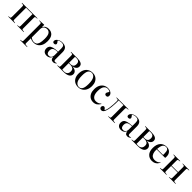

<svg xmlns="http://www.w3.org/2000/svg" viewBox="634 -2679 5047 5047"><g transform="rotate(45 3157.0 -155.5)"><path d="M50 0V-12L98 -18Q114 -20 119 -30Q124 -40 124 -66V-447Q124 -473 119 -483Q114 -493 98 -495L50 -501V-513H626V-501L579 -496Q560 -494 554 -486Q548 -478 548 -455V-58Q548 -36 554 -27.5Q560 -19 579 -17L626 -12V0H381V-11L425 -16Q444 -18 449.5 -27Q455 -36 455 -58V-497H217V-62Q217 -39 222 -30Q227 -21 242 -19L295 -11V0Z M708 216V204L755 198Q770 196 776 188Q782 180 782 152V-433Q782 -471 775.5 -482.5Q769 -494 747 -495L698 -499L699 -509L868 -518L873 -513V-433H875Q902 -485 943 -506Q984 -527 1033 -527Q1131 -527 1186 -464.5Q1241 -402 1241 -271Q1241 -186 1213 -122Q1185 -58 1131 -22Q1077 14 997 14Q968 14 933 5Q898 -4 875 -19V152Q875 177 880.5 186.5Q886 196 907 198L968 204V216ZM999 -3Q1043 -3 1075 -25.5Q1107 -48 1124.5 -105Q1142 -162 1142 -266Q1142 -391 1106 -441.5Q1070 -492 1008 -492Q945 -492 910 -456Q875 -420 875 -355V-53Q895 -34 928.5 -18.5Q962 -3 999 -3Z M1487 14Q1421 14 1384.5 -21.5Q1348 -57 1348 -121Q1348 -171 1374 -203.5Q1400 -236 1461.5 -254Q1523 -272 1629 -276V-398Q1629 -460 1605.5 -486Q1582 -512 1529 -512Q1495 -512 1462.5 -501.5Q1430 -491 1413 -474Q1439 -444 1449.5 -424.5Q1460 -405 1460 -392Q1460 -375 1445.5 -361.5Q1431 -348 1405 -348Q1350 -348 1350 -401Q1350 -433 1376 -462Q1402 -491 1445 -509Q1488 -527 1537 -527Q1632 -527 1677 -483Q1722 -439 1722 -347V-77Q1722 -49 1734.5 -37.5Q1747 -26 1766 -26Q1791 -26 1817 -40L1822 -33Q1799 -6 1775 4Q1751 14 1727 14Q1682 14 1660 -10.5Q1638 -35 1634 -84Q1609 -29 1573 -7.5Q1537 14 1487 14ZM1529 -25Q1573 -25 1601 -56.5Q1629 -88 1629 -138V-262Q1562 -261 1521.5 -249Q1481 -237 1463 -209Q1445 -181 1445 -132Q1445 -81 1466.5 -53Q1488 -25 1529 -25Z M1872 0V-12L1920 -18Q1936 -20 1941 -30Q1946 -40 1946 -66V-447Q1946 -473 1941 -483Q1936 -493 1920 -495L1872 -501V-513H2110Q2199 -513 2251.5 -485.5Q2304 -458 2304 -396Q2304 -343 2263.5 -309Q2223 -275 2167 -269V-268Q2247 -265 2290 -230Q2333 -195 2333 -144Q2333 -74 2274.5 -37Q2216 0 2104 0ZM2039 -274H2104Q2146 -274 2175.5 -300.5Q2205 -327 2205 -390Q2205 -445 2175.5 -471Q2146 -497 2097 -497Q2078 -497 2062.5 -496Q2047 -495 2039 -494ZM2110 -16Q2139 -16 2167.5 -27.5Q2196 -39 2215 -67Q2234 -95 2234 -144Q2234 -207 2197.5 -232.5Q2161 -258 2111 -258H2039V-21Q2059 -18 2076 -17Q2093 -16 2110 -16Z M2654 14Q2582 14 2528.5 -17.5Q2475 -49 2445.5 -107Q2416 -165 2416 -245Q2416 -333 2447 -396Q2478 -459 2534.5 -493Q2591 -527 2668 -527Q2738 -527 2790 -495.5Q2842 -464 2871 -406.5Q2900 -349 2900 -270Q2900 -183 2869.5 -119.5Q2839 -56 2783.5 -21Q2728 14 2654 14ZM2671 -4Q2733 -4 2765.5 -59.5Q2798 -115 2798 -245Q2798 -383 2758.5 -446Q2719 -509 2649 -509Q2585 -509 2551 -456Q2517 -403 2517 -274Q2517 -132 2559.5 -68Q2602 -4 2671 -4Z M3216 14Q3152 14 3102.5 -16Q3053 -46 3024.5 -104Q2996 -162 2996 -247Q2996 -335 3027 -397.5Q3058 -460 3112.5 -493.5Q3167 -527 3237 -527Q3287 -527 3324 -510.5Q3361 -494 3381.5 -467Q3402 -440 3402 -409Q3402 -379 3388 -361.5Q3374 -344 3344 -344Q3316 -344 3302 -357.5Q3288 -371 3288 -393Q3288 -408 3299 -427.5Q3310 -447 3330 -481Q3292 -510 3238 -510Q3177 -510 3136 -456Q3095 -402 3095 -278Q3095 -166 3137 -110Q3179 -54 3250 -54Q3301 -54 3337 -71.5Q3373 -89 3398 -114L3407 -107Q3373 -47 3327 -16.5Q3281 14 3216 14Z M3520 13Q3492 13 3472 -4.5Q3452 -22 3452 -48Q3452 -75 3468 -93.5Q3484 -112 3504 -112Q3527 -112 3544.5 -93Q3562 -74 3579 -51Q3593 -72 3601 -96Q3616 -138 3624.5 -197Q3633 -256 3637 -321.5Q3641 -387 3641 -447Q3641 -473 3636 -483Q3631 -493 3615 -495L3567 -501V-513H4009V-501L3962 -496Q3943 -494 3937 -486Q3931 -478 3931 -455V-58Q3931 -36 3937 -27.5Q3943 -19 3962 -17L4009 -12V0H3764V-11L3808 -16Q3827 -18 3832.5 -27Q3838 -36 3838 -58V-497H3662Q3662 -434 3660.5 -374Q3659 -314 3651 -246Q3646 -199 3636.5 -153Q3627 -107 3612.5 -69.5Q3598 -32 3575 -9.5Q3552 13 3520 13Z M4248 14Q4182 14 4145.5 -21.5Q4109 -57 4109 -121Q4109 -171 4135 -203.5Q4161 -236 4222.5 -254Q4284 -272 4390 -276V-398Q4390 -460 4366.5 -486Q4343 -512 4290 -512Q4256 -512 4223.5 -501.5Q4191 -491 4174 -474Q4200 -444 4210.5 -424.5Q4221 -405 4221 -392Q4221 -375 4206.5 -361.5Q4192 -348 4166 -348Q4111 -348 4111 -401Q4111 -433 4137 -462Q4163 -491 4206 -509Q4249 -527 4298 -527Q4393 -527 4438 -483Q4483 -439 4483 -347V-77Q4483 -49 4495.5 -37.5Q4508 -26 4527 -26Q4552 -26 4578 -40L4583 -33Q4560 -6 4536 4Q4512 14 4488 14Q4443 14 4421 -10.5Q4399 -35 4395 -84Q4370 -29 4334 -7.5Q4298 14 4248 14ZM4290 -25Q4334 -25 4362 -56.5Q4390 -88 4390 -138V-262Q4323 -261 4282.5 -249Q4242 -237 4224 -209Q4206 -181 4206 -132Q4206 -81 4227.5 -53Q4249 -25 4290 -25Z M4633 0V-12L4681 -18Q4697 -20 4702 -30Q4707 -40 4707 -66V-447Q4707 -473 4702 -483Q4697 -493 4681 -495L4633 -501V-513H4871Q4960 -513 5012.5 -485.5Q5065 -458 5065 -396Q5065 -343 5024.5 -309Q4984 -275 4928 -269V-268Q5008 -265 5051 -230Q5094 -195 5094 -144Q5094 -74 5035.5 -37Q4977 0 4865 0ZM4800 -274H4865Q4907 -274 4936.5 -300.5Q4966 -327 4966 -390Q4966 -445 4936.5 -471Q4907 -497 4858 -497Q4839 -497 4823.5 -496Q4808 -495 4800 -494ZM4871 -16Q4900 -16 4928.5 -27.5Q4957 -39 4976 -67Q4995 -95 4995 -144Q4995 -207 4958.5 -232.5Q4922 -258 4872 -258H4800V-21Q4820 -18 4837 -17Q4854 -16 4871 -16Z M5401 14Q5301 14 5239 -52Q5177 -118 5177 -245Q5177 -382 5242.5 -454.5Q5308 -527 5417 -527Q5500 -527 5548 -478Q5596 -429 5596 -348Q5596 -332 5595.5 -318.5Q5595 -305 5593 -291H5276Q5273 -206 5292.5 -154Q5312 -102 5349 -78Q5386 -54 5433 -54Q5476 -54 5513.5 -67Q5551 -80 5591 -120L5600 -113Q5560 -44 5511.5 -15Q5463 14 5401 14ZM5277 -307H5499Q5500 -316 5500.5 -327.5Q5501 -339 5501 -352Q5501 -443 5478.5 -477.5Q5456 -512 5408 -512Q5350 -512 5317.5 -466.5Q5285 -421 5277 -307Z M5688 0V-12L5736 -18Q5752 -20 5757 -30Q5762 -40 5762 -66V-447Q5762 -473 5757 -483Q5752 -493 5736 -495L5688 -501V-513H5933V-502L5880 -494Q5865 -492 5860 -483Q5855 -474 5855 -451V-268H6098V-455Q6098 -478 6092.5 -486.5Q6087 -495 6068 -497L6024 -502V-513H6269V-501L6222 -496Q6203 -494 6197 -486Q6191 -478 6191 -455V-58Q6191 -36 6197 -27.5Q6203 -19 6222 -17L6269 -12V0H6024V-11L6068 -16Q6087 -18 6092.5 -27Q6098 -36 6098 -58V-252H5855V-62Q5855 -39 5860 -30Q5865 -21 5880 -19L5933 -11V0Z"/></g></svg>

Font: Literata 72pt
Style: Regular
Weight: 400
Designer: Latin by Veronika Burian and Jose Scaglione. Greek by Irene Vlachou. Cyrillic by Vera Evstafieva.
Foundry: TypeTogether
Version: Version 3.002